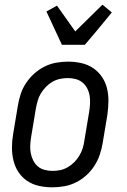

<svg xmlns="http://www.w3.org/2000/svg" viewBox="-20 -791 540 819"><path d="M203 8Q174 8 146.5 2Q119 -4 96.5 -19Q74 -34 59 -56.5Q44 -79 37.5 -106Q31 -133 31 -161.5Q31 -190 36 -219L56 -339Q60 -364 68 -389Q76 -414 91 -436.5Q106 -459 126 -477Q146 -495 170 -507Q194 -519 219.5 -523.5Q245 -528 270 -528Q299 -528 326.5 -522Q354 -516 376.5 -501Q399 -486 414.5 -463.5Q430 -441 436.5 -414Q443 -387 442.5 -358.5Q442 -330 438 -301L418 -181Q414 -156 405.5 -131Q397 -106 382.5 -83.5Q368 -61 348 -43Q328 -25 304 -13Q280 -1 254 3.5Q228 8 203 8ZM204 -62Q221 -62 237.5 -65.5Q254 -69 269.5 -78Q285 -87 297.5 -100Q310 -113 319 -128Q328 -143 333 -159.5Q338 -176 340 -192L360 -312Q363 -330 364 -347.5Q365 -365 362.5 -381.5Q360 -398 352.5 -413Q345 -428 332.5 -438.5Q320 -449 303.5 -453.5Q287 -458 270 -458Q253 -458 236 -454.5Q219 -451 203.5 -442Q188 -433 175.5 -420Q163 -407 154 -392Q145 -377 140.5 -360.5Q136 -344 133 -328L113 -208Q110 -190 109 -172.5Q108 -155 111 -138.5Q114 -122 121.5 -107Q129 -92 141 -81.5Q153 -71 170 -66.5Q187 -62 204 -62ZM244 -600 178 -742 223 -767 301 -657 417 -771 457 -738 392 -659 342 -600Z"/></svg>

Font: Iosevka Algr
Style: Italic
Weight: 400
Italic angle: -9°
Monospace: yes
Designer: Belleve Invis
Foundry: Belleve Invis
Version: Version 26.0.2; ttfautohint (v1.8.3)